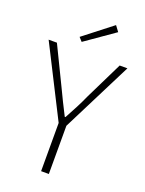

<svg xmlns="http://www.w3.org/2000/svg" viewBox="-158 -927 760 1003"><g transform="rotate(20 222.0 -425.5)"><path d="M201 0H244V-268L441 -659H398L296 -451C275 -403 250 -357 224 -309H220C195 -357 173 -403 150 -451L49 -659H3L201 -268ZM169 -707 331 -820 308 -851 150 -728Z"/></g></svg>

Font: Source Sans Pro Light
Style: Regular
Weight: 300
Designer: Paul D. Hunt
Foundry: Adobe Systems Incorporated
Version: Version 3.006;hotconv 1.0.111;makeotfexe 2.5.65597